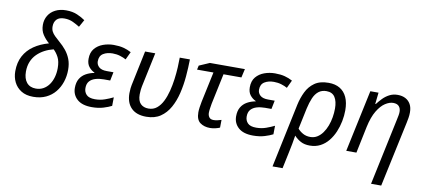

<svg xmlns="http://www.w3.org/2000/svg" viewBox="-84 -1081 3626 1637"><g transform="rotate(10 1729.0 -262.5)"><path d="M223 10Q160 10 118.5 -16Q77 -42 56 -84.5Q35 -127 35 -179Q35 -255 65 -311Q95 -367 149.5 -404.5Q204 -442 277 -462Q245 -489 221.5 -524.5Q198 -560 198 -609Q198 -654 219.5 -689.5Q241 -725 280.5 -745Q320 -765 373 -765Q429 -765 470 -747Q511 -729 539 -709L504 -646Q479 -662 445.5 -678Q412 -694 371 -694Q325 -694 303.5 -671Q282 -648 282 -610Q282 -585 291.5 -566.5Q301 -548 319 -530.5Q337 -513 362 -491Q394 -464 420 -432Q446 -400 461.5 -360Q477 -320 477 -268Q477 -213 460.5 -163Q444 -113 412 -74Q380 -35 332.5 -12.5Q285 10 223 10ZM233 -63Q269 -63 297.5 -79Q326 -95 346 -123Q366 -151 376.5 -188Q387 -225 387 -267Q387 -325 368.5 -360.5Q350 -396 325 -419Q284 -409 248 -390Q212 -371 184 -343Q156 -315 140.5 -277Q125 -239 125 -191Q125 -131 153 -97Q181 -63 233 -63Z M730 10Q646 10 603 -28.5Q560 -67 560 -127Q560 -175 579 -206.5Q598 -238 630.5 -256Q663 -274 702 -281V-284Q673 -297 652.5 -323Q632 -349 632 -391Q632 -446 660 -479.5Q688 -513 732 -529Q776 -545 824 -545Q873 -545 909 -535.5Q945 -526 976 -509L944 -441Q923 -453 892.5 -462.5Q862 -472 827 -472Q779 -472 746 -451.5Q713 -431 713 -384Q713 -355 735 -335Q757 -315 803 -315H861L846 -241H790Q751 -241 719 -231.5Q687 -222 668 -200.5Q649 -179 649 -141Q649 -107 671 -84Q693 -61 745 -61Q790 -61 829.5 -75Q869 -89 901 -105L900 -31Q874 -17 830 -3.5Q786 10 730 10Z M1201 10Q1116 10 1071 -35.5Q1026 -81 1026 -163Q1026 -184 1028.5 -206.5Q1031 -229 1041 -273L1096 -536H1184L1129 -276Q1119 -232 1116.5 -209.5Q1114 -187 1114 -169Q1114 -113 1139.5 -87.5Q1165 -62 1208 -62Q1250 -62 1280 -86.5Q1310 -111 1330.5 -152Q1351 -193 1364 -244Q1377 -295 1384 -348.5Q1391 -402 1393.5 -451Q1396 -500 1396 -536H1484Q1483 -465 1476.5 -388.5Q1470 -312 1453 -241Q1436 -170 1404.5 -113.5Q1373 -57 1323.5 -23.5Q1274 10 1201 10Z M1754 10Q1702 10 1667.5 -15.5Q1633 -41 1633 -105Q1633 -123 1636.5 -148Q1640 -173 1645 -198L1701 -461H1559L1567 -497L1657 -536H1960L1943 -461H1788L1732 -196Q1728 -172 1725 -152Q1722 -132 1722 -116Q1722 -94 1733.5 -78Q1745 -62 1771 -62Q1788 -62 1804 -65.5Q1820 -69 1839 -75L1838 -8Q1826 -2 1801 4Q1776 10 1754 10Z M2126 10Q2042 10 1999 -28.5Q1956 -67 1956 -127Q1956 -175 1975 -206.5Q1994 -238 2026.5 -256Q2059 -274 2098 -281V-284Q2069 -297 2048.5 -323Q2028 -349 2028 -391Q2028 -446 2056 -479.5Q2084 -513 2128 -529Q2172 -545 2220 -545Q2269 -545 2305 -535.5Q2341 -526 2372 -509L2340 -441Q2319 -453 2288.5 -462.5Q2258 -472 2223 -472Q2175 -472 2142 -451.5Q2109 -431 2109 -384Q2109 -355 2131 -335Q2153 -315 2199 -315H2257L2242 -241H2186Q2147 -241 2115 -231.5Q2083 -222 2064 -200.5Q2045 -179 2045 -141Q2045 -107 2067 -84Q2089 -61 2141 -61Q2186 -61 2225.5 -75Q2265 -89 2297 -105L2296 -31Q2270 -17 2226 -3.5Q2182 10 2126 10Z M2453 -315Q2466 -375 2491.5 -427.5Q2517 -480 2563 -512.5Q2609 -545 2684 -545Q2742 -545 2782 -521Q2822 -497 2843 -451Q2864 -405 2864 -338Q2864 -292 2854.5 -243.5Q2845 -195 2826 -150Q2807 -105 2777.5 -68.5Q2748 -32 2708 -11Q2668 10 2617 10Q2571 10 2539 -7Q2507 -24 2481 -52Q2475 -13 2468.5 21.5Q2462 56 2453 98L2423 240H2336ZM2609 -63Q2642 -63 2668.5 -79.5Q2695 -96 2715 -124Q2735 -152 2748.5 -187.5Q2762 -223 2768.5 -262Q2775 -301 2775 -338Q2775 -400 2752 -436Q2729 -472 2678 -472Q2638 -472 2610.5 -450.5Q2583 -429 2566 -389.5Q2549 -350 2537 -296L2499 -116Q2516 -95 2544 -79Q2572 -63 2609 -63Z M3311 -336Q3316 -359 3319 -375.5Q3322 -392 3322 -406Q3322 -436 3306 -454Q3290 -472 3256 -472Q3224 -472 3187.5 -448.5Q3151 -425 3119 -372Q3087 -319 3068 -231L3020 0H2932L3046 -536H3117L3106 -437H3111Q3130 -462 3154 -487Q3178 -512 3210 -529Q3242 -546 3282 -546Q3321 -546 3349.5 -531Q3378 -516 3394 -487.5Q3410 -459 3410 -416Q3410 -392 3406 -368.5Q3402 -345 3398 -326L3277 240H3189Z"/></g></svg>

Font: Noto Sans Display
Style: Italic
Weight: 400
Italic angle: -12°
Designer: Monotype Design Team
Foundry: Monotype Imaging Inc.
Version: Version 2.003